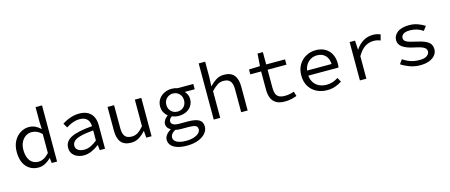

<svg xmlns="http://www.w3.org/2000/svg" viewBox="-54 -1419 5507 2351"><g transform="rotate(-15 2700.0 -244.0)"><path d="M271 12Q176 12 118 -54.5Q60 -121 60 -242Q60 -321 91.5 -378.5Q123 -436 173.5 -467Q224 -498 281 -498Q324 -498 359.5 -481.5Q395 -465 426 -435H429L425 -525V-712H507V0H439L432 -64H429Q400 -33 358.5 -10.5Q317 12 271 12ZM288 -57Q324 -57 358 -75.5Q392 -94 425 -130V-372Q392 -403 360.5 -416Q329 -429 297 -429Q255 -429 220.5 -405.5Q186 -382 165.5 -340.5Q145 -299 145 -243Q145 -156 183 -106.5Q221 -57 288 -57Z M846 12Q801 12 763 -4.5Q725 -21 703 -52Q681 -83 681 -126Q681 -208 763 -250.5Q845 -293 1033 -308Q1032 -341 1019.5 -369Q1007 -397 979 -413.5Q951 -430 904 -430Q873 -430 842.5 -421.5Q812 -413 784.5 -399.5Q757 -386 734 -372L702 -428Q726 -444 760.5 -460.5Q795 -477 835 -487.5Q875 -498 918 -498Q985 -498 1028.5 -473Q1072 -448 1093.5 -403.5Q1115 -359 1115 -298V0H1048L1041 -66H1038Q998 -34 948 -11Q898 12 846 12ZM868 -54Q910 -54 951 -73Q992 -92 1033 -126V-254Q929 -245 869.5 -229Q810 -213 785.5 -188.5Q761 -164 761 -132Q761 -105 776 -87.5Q791 -70 815.5 -62Q840 -54 868 -54Z M1446 12Q1359 12 1318 -38Q1277 -88 1277 -184V-486H1360V-195Q1360 -126 1385.5 -92.5Q1411 -59 1472 -59Q1514 -59 1548.5 -80.5Q1583 -102 1623 -149V-486H1705V0H1638L1631 -85H1627Q1590 -43 1546 -15.5Q1502 12 1446 12Z M2096 224Q2025 224 1975 208Q1925 192 1898.5 162Q1872 132 1872 89Q1872 60 1892.5 31.5Q1913 3 1952 -19V-23Q1933 -34 1917.5 -53Q1902 -72 1902 -103Q1902 -126 1917 -150.5Q1932 -175 1960 -194V-198Q1935 -217 1917.5 -249Q1900 -281 1900 -324Q1900 -377 1926.5 -416Q1953 -455 1996.5 -476.5Q2040 -498 2091 -498Q2132 -498 2163 -486H2364V-419H2238Q2255 -402 2267 -376Q2279 -350 2279 -321Q2279 -269 2254 -231.5Q2229 -194 2186.5 -174Q2144 -154 2091 -154Q2072 -154 2050.5 -158.5Q2029 -163 2009 -172Q1991 -161 1981 -147Q1971 -133 1971 -116Q1971 -88 1997.5 -74Q2024 -60 2072 -60H2181Q2275 -60 2320.5 -34Q2366 -8 2366 54Q2366 99 2333 138Q2300 177 2239.5 200.5Q2179 224 2096 224ZM2091 -209Q2122 -209 2147.5 -223Q2173 -237 2188 -263Q2203 -289 2203 -324Q2203 -358 2188 -383.5Q2173 -409 2147.5 -423.5Q2122 -438 2091 -438Q2061 -438 2035.5 -423.5Q2010 -409 1994.5 -383.5Q1979 -358 1979 -324Q1979 -289 1994.5 -263Q2010 -237 2035.5 -223Q2061 -209 2091 -209ZM2102 164Q2159 164 2200 150Q2241 136 2263 114Q2285 92 2285 67Q2285 32 2257.5 20Q2230 8 2174 8H2079Q2058 8 2039.5 6Q2021 4 2005 0Q1971 19 1957 39.5Q1943 60 1943 81Q1943 119 1983.5 141.5Q2024 164 2102 164Z M2493 0V-712H2575V-518L2570 -403H2573Q2610 -443 2654 -470.5Q2698 -498 2755 -498Q2841 -498 2882 -448Q2923 -398 2923 -302V0H2841V-291Q2841 -360 2815 -393.5Q2789 -427 2729 -427Q2686 -427 2652 -405Q2618 -383 2575 -339V0Z M3394 12Q3323 12 3282 -13.5Q3241 -39 3223.5 -84Q3206 -129 3206 -189V-419H3069V-481L3209 -486L3220 -642H3288V-486H3527V-419H3288V-188Q3288 -145 3299 -115Q3310 -85 3337 -70Q3364 -55 3411 -55Q3446 -55 3474 -61Q3502 -67 3528 -77L3546 -17Q3513 -5 3476.5 3.5Q3440 12 3394 12Z M3930 12Q3857 12 3797.5 -18Q3738 -48 3703 -105.5Q3668 -163 3668 -244Q3668 -323 3703 -380Q3738 -437 3794.5 -467.5Q3851 -498 3916 -498Q3986 -498 4035.5 -469.5Q4085 -441 4111.5 -390Q4138 -339 4138 -270Q4138 -256 4137 -243Q4136 -230 4134 -220H3723V-284H4085L4064 -261Q4064 -347 4024.5 -390Q3985 -433 3918 -433Q3873 -433 3834.5 -411Q3796 -389 3773 -347Q3750 -305 3750 -244Q3750 -181 3775 -139Q3800 -97 3843 -75.5Q3886 -54 3940 -54Q3984 -54 4019.5 -66.5Q4055 -79 4088 -100L4118 -46Q4082 -22 4035.5 -5Q3989 12 3930 12Z M4346 0V-486H4414L4421 -371H4424Q4462 -430 4518 -464Q4574 -498 4641 -498Q4668 -498 4691.5 -493.5Q4715 -489 4737 -478L4718 -407Q4693 -416 4675 -420Q4657 -424 4628 -424Q4573 -424 4522.5 -392.5Q4472 -361 4428 -285V0Z M5110 12Q5039 12 4977 -11Q4915 -34 4871 -64L4909 -118Q4951 -88 5002 -70Q5053 -52 5120 -52Q5182 -52 5212.5 -75Q5243 -98 5243 -128Q5243 -142 5237.5 -154Q5232 -166 5216.5 -177Q5201 -188 5171 -198Q5141 -208 5091 -218Q4996 -238 4948.5 -272Q4901 -306 4901 -360Q4901 -419 4952 -458.5Q5003 -498 5103 -498Q5159 -498 5211 -479.5Q5263 -461 5299 -436L5259 -383Q5226 -407 5184 -420.5Q5142 -434 5096 -434Q5054 -434 5029.5 -424.5Q5005 -415 4994.5 -399Q4984 -383 4984 -364Q4984 -333 5017.5 -315.5Q5051 -298 5125 -283Q5206 -266 5249.5 -245Q5293 -224 5309.5 -197Q5326 -170 5326 -133Q5326 -93 5301 -60.5Q5276 -28 5228 -8Q5180 12 5110 12Z"/></g></svg>

Font: Source Code Pro
Style: Regular
Weight: 400
Monospace: yes
Designer: Paul D. Hunt, Teo Tuominen
Foundry: Adobe Systems Incorporated
Version: Version 1.018;hotconv 1.0.116;makeotfexe 2.5.65601